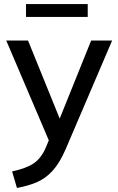

<svg xmlns="http://www.w3.org/2000/svg" viewBox="-20 -705 586 952"><path d="M64 227 40 145Q110 130 147 105Q184 80 207 27L222 -9L11 -504H119L276 -117L432 -504H536L305 36Q276 103 241 141.5Q206 180 162.5 198.5Q119 217 64 227ZM109 -621V-685H415V-621Z"/></svg>

Font: Mulish SemiBold
Style: Regular
Weight: 600
Designer: Vernon Adams
Foundry: Vernon Adams
Version: Version 3.603; ttfautohint (v1.8.3)